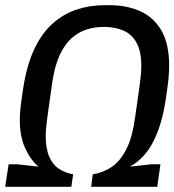

<svg xmlns="http://www.w3.org/2000/svg" viewBox="-47 -715 668 735"><path d="M-27 0 -14 -86.2H19L100 -77Q67.5 -106 48.1 -150.4Q28.8 -194.8 28.8 -255Q28.8 -276.8 31.6 -303Q34.5 -329.2 41.5 -375.5Q55.2 -465 84.1 -526.6Q113 -588.2 154.9 -625.2Q196.8 -662.2 247.4 -678.8Q298 -695.2 355 -695.2H371.5Q438 -695.2 489.6 -672.2Q541.2 -649.2 570.9 -598.2Q600.5 -547.2 600.5 -462.8Q600.5 -437.8 597.5 -408.9Q594.5 -380 586.8 -330Q572.8 -237.8 539.9 -173.1Q507 -108.5 450.2 -77L533.5 -86.2H567.2L555 0H302L308.2 -47.8Q347.8 -53.8 380.1 -75.5Q412.5 -97.2 436 -142.6Q459.5 -188 469.8 -263.2Q477.8 -318 482.6 -352.1Q487.5 -386.2 489.9 -406.5Q492.2 -426.8 493.1 -438.9Q494 -451 494 -461Q494 -519.2 475.2 -552.2Q456.5 -585.2 424.1 -598.6Q391.8 -612 350.8 -612Q315.8 -612 284 -601.9Q252.2 -591.8 226 -568Q199.8 -544.2 180.9 -502.8Q162 -461.2 153 -398.8Q145.2 -344.2 140.2 -309.2Q135.2 -274.2 132.6 -252.9Q130 -231.5 129 -218.9Q128 -206.2 128 -196.5Q128 -146.2 141.5 -115.2Q155 -84.2 179 -68.6Q203 -53 233 -47.8L226 0Z"/></svg>

Font: Chivo Mono Medium
Style: Italic
Weight: 500
Italic angle: -8.05°
Monospace: yes
Designer: Hector Gatti
Foundry: Omnibus-Type
Version: Version 1.008